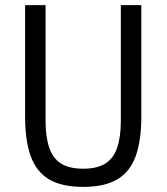

<svg xmlns="http://www.w3.org/2000/svg" viewBox="-20 -718 651 750"><path d="M78 -698H158V-246Q158 -184 172 -142Q186 -100 218 -79.5Q250 -59 305 -59Q360 -59 392 -79.5Q424 -100 438 -142Q452 -184 452 -246V-698H532V-262Q532 -169 510 -108Q488 -47 438.5 -17.5Q389 12 305 12Q221 12 171.5 -17.5Q122 -47 100 -108Q78 -169 78 -262Z"/></svg>

Font: IBM Plex Sans Condensed
Style: Regular
Weight: 400
Width: 3
Designer: Mike Abbink, Paul van der Laan, Pieter van Rosmalen
Foundry: Bold Monday
Version: Version 3.201